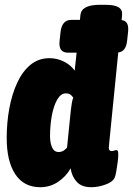

<svg xmlns="http://www.w3.org/2000/svg" viewBox="-20 -774 556 802"><path d="M148 8Q80 8 44 -46Q8 -100 8 -198Q8 -262 19 -321.5Q30 -381 52 -428.5Q74 -476 107.5 -503.5Q141 -531 187 -531Q219 -531 247.5 -516.5Q276 -502 292 -479L300 -554H264Q223 -554 229 -604L233 -641Q239 -691 278 -691H314L316 -712Q321 -754 397 -754H419Q459 -754 475.5 -743.5Q492 -733 490 -712L488 -690Q520 -687 515 -641L511 -604Q506 -558 474 -555L435 -165Q432 -143 446 -143Q452 -143 457 -145Q462 -147 466 -147Q470 -147 472 -143.5Q474 -140 474 -127Q474 -117 471.5 -96.5Q469 -76 465.5 -57Q462 -38 459 -32Q451 -14 420.5 -3Q390 8 361 8Q321 8 300.5 -14.5Q280 -37 275 -71Q257 -38 223.5 -15Q190 8 148 8ZM225 -139Q233 -139 240.5 -142Q248 -145 260 -157L276 -315Q278 -329 280 -343Q282 -357 286 -366Q281 -374 274 -379Q267 -384 255 -384Q234 -384 219 -358Q204 -332 196.5 -291Q189 -250 189 -205Q189 -178 197.5 -158.5Q206 -139 225 -139Z"/></svg>

Font: Asap Condensed Condensed Black
Style: Italic
Weight: 900
Width: 3
Italic angle: -6°
Designer: Pablo Cosgaya
Foundry: Omnibus-Type
Version: Version 3.001; ttfautohint (v1.8.4.7-5d5b)